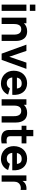

<svg xmlns="http://www.w3.org/2000/svg" viewBox="1676 -2452 790 4183"><g transform="rotate(90 2071.5 -360.0)"><path d="M216 -615V-735H80V-615ZM216 0V-540H80V0Z M503 0V-274C503 -408 571 -428 618 -428C734 -428 734 -304 734 -255V0H872V-303C872 -348 872 -556 661 -556C583.5 -556 525 -528 486 -484.5V-540H365V0Z M1284 0 1480 -540H1344L1216 -166L1088 -540H952L1148 0Z M1801 15C1905 15 2000 -42 2041 -141L1905 -180C1885 -136 1846 -112 1793 -112C1719.5 -112 1676.5 -155 1666.5 -232H2045.5C2062 -428 1963 -555 1793 -555C1633 -555 1520 -440 1520 -263C1520 -101 1635 15 1801 15ZM1799 -437C1864.5 -437 1898.5 -406 1908 -333H1670C1684 -401.5 1726 -437 1799 -437Z M2280 0V-274C2280 -408 2348 -428 2395 -428C2511 -428 2511 -304 2511 -255V0H2649V-303C2649 -348 2649 -556 2438 -556C2360.5 -556 2302 -528 2263 -484.5V-540H2142V0Z M3103 -113C3039 -104 2982 -102 2958 -140C2945 -160 2947 -195 2947 -237V-435H3103V-540H2947V-690H2811V-540H2719V-435H2811V-229C2811 -164 2806 -116 2833 -67C2877 12 2991 21 3103 0Z M3444 15C3548 15 3643 -42 3684 -141L3548 -180C3528 -136 3489 -112 3436 -112C3362.5 -112 3319.5 -155 3309.5 -232H3688.5C3705 -428 3606 -555 3436 -555C3276 -555 3163 -440 3163 -263C3163 -101 3278 15 3444 15ZM3442 -437C3507.5 -437 3541.5 -406 3551 -333H3313C3327 -401.5 3369 -437 3442 -437Z M3938 0V-276C3938 -338 3964 -382 4012 -404C4044 -419 4088 -422 4118 -413V-540C4069 -546 4018 -538 3979 -514C3954 -499.5 3935 -478 3921 -453V-540H3801V0Z"/></g></svg>

Font: Manrope ExtraBold
Style: Regular
Weight: 800
Designer: Mikhail Sharanda
Foundry: Mikhail Sharanda
Version: Version 4.505